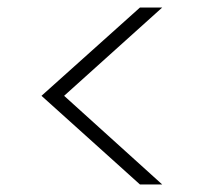

<svg xmlns="http://www.w3.org/2000/svg" viewBox="-20 -516 540 509"><path d="M410 -27H351L90 -262L351 -496H410L150 -262Z"/></svg>

Font: DM Sans 24pt ExtraLight
Style: Regular
Weight: 250
Designer: Colophon Foundry, Jonny Pinhorn
Foundry: Colophon Foundry
Version: Version 4.004;gftools[0.9.30]